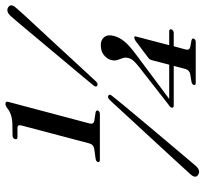

<svg xmlns="http://www.w3.org/2000/svg" viewBox="-43 -711 766 720"><g transform="rotate(-90 340.0 -351.0)"><path d="M187 -668.5Q175.5 -668.5 178.5 -678Q181 -687 192.5 -687L229.5 -687.5Q273.5 -687.5 296.5 -708.5Q304.5 -713.5 310.5 -713.5Q321 -713.5 318 -703L237.5 -400Q232.5 -383.5 246.5 -380.5L279 -375.5Q287 -373.5 285.5 -367Q282.5 -359.5 272 -359.5H101.5Q90.5 -359.5 92.5 -367Q94.5 -374 105 -375.5L141.5 -380.5Q158.5 -383.5 162.5 -400L229.5 -653.5Q233.5 -668.5 220.5 -668.5ZM474.5 -165.5Q477.5 -174.5 484 -178.5L546.5 -225.5Q554 -230.5 559 -230.5Q565.5 -230.5 563 -223.5L530.5 -99.5H582Q592 -99.5 590 -91.5Q587 -82.5 576 -82.5H526.5L514.5 -38Q510.5 -24 524 -20.5L548.5 -16Q557 -13.5 555.5 -8Q552.5 0 542 0H390.5Q379 0 381.5 -7.5Q383.5 -14 393.5 -16L421 -20.5Q437 -23.5 441 -38L453 -82.5H305Q294 -82.5 296.5 -91Q298.5 -97 307.5 -102L449.5 -213Q463 -223.5 471.5 -232.8Q480 -242 482.5 -253Q485.5 -264 482 -273.8Q478.5 -283.5 475 -293.8Q471.5 -304 475 -317.5Q479.5 -333.5 494 -344.8Q508.5 -356 531 -356Q551.5 -356 561.5 -342.2Q571.5 -328.5 565 -306Q560 -286.5 544.5 -267.5Q529 -248.5 494.5 -223L329 -99.5H457.5ZM395.5 -375Q385.5 -365 378.5 -369.5Q371.5 -373.5 380.5 -384.5Q391 -397.5 413 -423.8Q435 -450 462.8 -483.2Q490.5 -516.5 519.5 -551Q548.5 -585.5 574 -616.2Q599.5 -647 617.2 -667.8Q635 -688.5 639.5 -693.5Q657 -713 673 -703Q688 -693 670.5 -673.5Q666.5 -668.5 648 -648.2Q629.5 -628 602.2 -598.5Q575 -569 544 -535.8Q513 -502.5 483.5 -470.2Q454 -438 430.5 -412.8Q407 -387.5 395.5 -375ZM324 -321.5Q334 -332 341.5 -327.5Q349 -323 339 -312Q329 -299 307.5 -273Q286 -247 258.2 -213.8Q230.5 -180.5 201 -145.5Q171.5 -110.5 145.5 -79.8Q119.5 -49 101.5 -27.5Q83.5 -6 78.5 -0.5Q60.5 19.5 44.5 9Q29 -0.5 47.5 -21Q52.5 -26.5 71.5 -47.2Q90.5 -68 118 -98Q145.5 -128 176.5 -161.5Q207.5 -195 237.2 -227.2Q267 -259.5 290 -284.5Q313 -309.5 324 -321.5Z"/></g></svg>

Font: Fraunces 72pt S000
Style: Italic
Weight: 400
Italic angle: -16°
Version: Version 1.000; ttfautohint (v1.8.3)